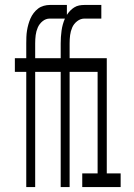

<svg xmlns="http://www.w3.org/2000/svg" viewBox="-20 -755 540 775"><path d="M86 0V-465H40V-520H86V-580Q86 -593 86.5 -606Q87 -619 89 -631.5Q91 -644 94.5 -656.5Q98 -669 103 -680.5Q108 -692 116 -702.5Q124 -713 134 -720.5Q144 -728 156.5 -731.5Q169 -735 181 -735H250V-695Q256 -704 263 -711.5Q270 -719 279.5 -725Q289 -731 299.5 -733Q310 -735 321 -735H389V-680H321Q305 -680 291.5 -669.5Q278 -659 271.5 -644Q265 -629 263 -613Q261 -597 261 -580V-520H411V-55H467V0H312V-55H374V-465H261V0H225V-465H122V0ZM225 -520V-580Q225 -606 228.5 -631.5Q232 -657 242 -680H181Q165 -680 152 -669.5Q139 -659 132.5 -644Q126 -629 124 -613Q122 -597 122 -580V-520Z"/></svg>

Font: Iosevka SS18 Light
Style: Regular
Weight: 300
Monospace: yes
Designer: Belleve Invis
Foundry: Belleve Invis
Version: Version 25.1.1; ttfautohint (v1.8.4)